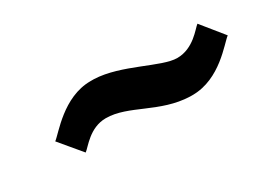

<svg xmlns="http://www.w3.org/2000/svg" viewBox="-28 -609 686 517"><g transform="rotate(-30 315.5 -350.0)"><path d="M483 -372C434 -372 343 -432 260 -435H249C164 -435 105 -356 86 -342L142 -275C155 -284 184 -328 235 -328C305 -328 369 -268 461 -265H469C555 -265 612 -343 631 -357L576 -425C564 -416 534 -372 483 -372Z"/></g></svg>

Font: Bluebird
Style: ExtObl
Weight: 400
Designer: Jasper
Foundry: Cannot Into Space Fonts
Version: Version 0.98